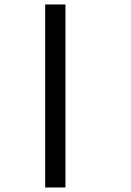

<svg xmlns="http://www.w3.org/2000/svg" viewBox="-20 -748 586 859"><path d="M272.9 90.8H182.1V-728H272.9Z"/></svg>

Font: Anonymous Pro
Style: Bold
Weight: 700
Monospace: yes
Designer: Mark Simonson
Version: Version 1.003